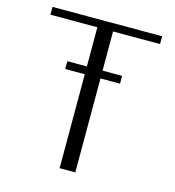

<svg xmlns="http://www.w3.org/2000/svg" viewBox="-116 -889 898 987"><g transform="rotate(15 333.5 -396.0)"><path d="M479 -541.5V-500H375V0H291.5V-500H187.5V-541.5H291.5V-750H41.5V-791.5H625V-750H375V-541.5Z"/></g></svg>

Font: Resagnicto
Style: Regular
Weight: 500
Version: Version 0.9991